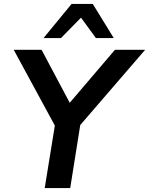

<svg xmlns="http://www.w3.org/2000/svg" viewBox="-20 -959 760 979"><path d="M208 0 267 -364 279 -283 50 -705H192L344 -419H322L566 -705H720L356 -283L396 -364L338 0ZM202 -765 345 -939H453L560 -765H469L393 -869L291 -765Z"/></svg>

Font: Nunito Sans 11pt
Style: Bold Italic
Weight: 700
Italic angle: -9°
Version: Version 3.101;gftools[0.9.27]